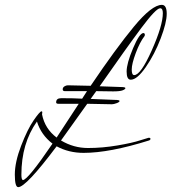

<svg xmlns="http://www.w3.org/2000/svg" viewBox="-20 -633 706 790"><path d="M196 -42Q149 -78 132 -133Q68 -43 68 86Q68 106 74 108Q94 108 196 -42ZM259 -282 353 -280Q457 -434 531 -523.5Q605 -613 646 -613Q666 -613 666 -576.5Q666 -540 641 -474.5Q616 -409 580 -357Q544 -305 518 -305Q501 -305 501 -338.5Q501 -372 527.5 -434.5Q554 -497 570 -497Q576 -497 576 -489Q576 -487 575 -485Q555 -459 538.5 -414.5Q522 -370 522 -347Q522 -324 532 -324Q559 -324 604.5 -426Q650 -528 650 -579Q650 -599 639 -599Q622 -599 561.5 -518Q501 -437 390 -278L476 -275Q496 -275 496 -270.5Q496 -266 485 -261.5Q474 -257 445.5 -257Q417 -257 376 -258L353 -226L452 -222Q472 -222 472 -217.5Q472 -213 460 -208.5Q448 -204 440.5 -204Q433 -204 339 -206L231 -55Q283 -24 342 -24Q401 -24 463 -34.5Q525 -45 558 -56L591 -66H594Q599 -66 599 -61.5Q599 -57 593 -55Q431 -4 324 -4Q263 -4 213 -31Q87 137 55 137Q41 137 41 85.5Q41 34 67 -33.5Q93 -101 118.5 -138Q144 -175 151 -175Q154 -175 154 -171L153 -162Q165 -103 213 -67L304 -206H220Q211 -206 211 -212Q211 -229 232 -229Q285 -229 318 -227L338 -258H247Q238 -258 238 -265.5Q238 -273 245 -277.5Q252 -282 259 -282Z"/></svg>

Font: Herr Von Muellerhoff
Style: Regular
Weight: 400
Version: Version 1.000